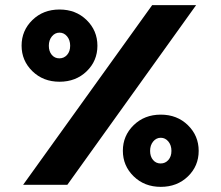

<svg xmlns="http://www.w3.org/2000/svg" viewBox="-20 -719 859 747"><path d="M743 -699 242 0H70L572 -699ZM575.5 -96.5Q587 -83 605 -83Q623 -83 635 -96.5Q647 -110 647 -132Q647 -154 635 -168.5Q623 -183 605.5 -183Q588 -183 576 -168.5Q564 -154 564 -132Q564 -110 575.5 -96.5ZM753 -132Q753 -73 711 -32.5Q669 8 605.5 8Q542 8 500 -33Q458 -74 458 -132.5Q458 -191 500 -232Q542 -273 605.5 -273Q669 -273 711 -232Q753 -191 753 -132ZM181.5 -505.5Q193 -492 211 -492Q229 -492 241 -505.5Q253 -519 253 -541Q253 -563 241 -577.5Q229 -592 211.5 -592Q194 -592 182 -577.5Q170 -563 170 -541Q170 -519 181.5 -505.5ZM359 -541Q359 -482 317 -441.5Q275 -401 211.5 -401Q148 -401 106 -442Q64 -483 64 -541.5Q64 -600 106 -641Q148 -682 211.5 -682Q275 -682 317 -641Q359 -600 359 -541Z"/></svg>

Font: Montreal
Style: Bold
Weight: 700
Designer: Julieta Ulanovsky, usr_local_share
Foundry: Julieta Ulanovsky, usr_local_share
Version: Version 2.001